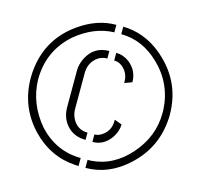

<svg xmlns="http://www.w3.org/2000/svg" viewBox="-102 -792 959 921"><g transform="rotate(15 377.0 -331.5)"><path d="M34.2 -331.1Q34.2 -187.5 131.8 -84Q222.7 10.7 347.7 18.6Q356.4 19.5 365.2 19.5V-20.5Q244.1 -20.5 156.2 -114.3Q73.2 -211.9 70.3 -331.1Q70.3 -474.6 175.8 -567.4Q265.6 -641.6 365.2 -644.5V-681.6Q271.5 -682.6 180.7 -618.2Q58.6 -531.2 38.1 -384.8Q34.2 -358.4 34.2 -331.1ZM239.3 -239.3Q239.3 -180.7 278.3 -142.6Q312.5 -110.4 365.2 -110.4V-146.5Q313.5 -146.5 289.1 -194.3Q278.3 -216.8 278.3 -239.3V-418.9Q278.3 -465.8 311.5 -495.1Q334 -514.6 365.2 -514.6V-551.8Q289.1 -551.8 254.9 -483.4Q239.3 -452.1 239.3 -420.9ZM399.4 19.5Q513.7 19.5 607.4 -66.4Q710 -160.2 722.7 -295.9Q724.6 -313.5 724.6 -329.1Q724.6 -481.4 617.2 -585.9Q530.3 -670.9 421.9 -680.7Q410.2 -681.6 399.4 -681.6V-644.5Q504.9 -644.5 589.8 -562.5Q682.6 -472.7 688.5 -343.8Q688.5 -336.9 688.5 -330.1Q688.5 -213.9 607.4 -121.1Q525.4 -27.3 414.1 -20.5Q406.2 -20.5 399.4 -20.5ZM399.4 -109.4Q455.1 -109.4 490.2 -159.2Q512.7 -191.4 512.7 -226.6L475.6 -240.2V-229.5Q473.6 -182.6 435.5 -158.2Q418 -146.5 399.4 -146.5ZM399.4 -513.7Q433.6 -513.7 458 -480.5Q473.6 -457 473.6 -429.7V-421.9L510.7 -435.5Q510.7 -493.2 464.8 -529.3Q434.6 -551.8 399.4 -551.8Z"/></g></svg>

Font: Post No Bills Jaffna
Style: Regular
Weight: 400
Designer: Kosala Senevirathne, Siva Puranthara, Lasantha Premarathna, Tharique Azeez
Foundry: Mooniak
Version: Version 1.220 ; ttfautohint (v1.6)